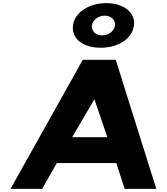

<svg xmlns="http://www.w3.org/2000/svg" viewBox="-20 -1207 1066 1227"><path d="M446.5 -1045C436.2 -961 507.6 -902 623.8 -902C737.5 -902 825.8 -961 836.1 -1045C846.3 -1128 768.9 -1187 658.7 -1187C549.8 -1187 456.7 -1128 446.5 -1045ZM567.5 -1045C571.7 -1079 609 -1107 648.9 -1107C690.1 -1107 719.3 -1079 715.1 -1045C710.8 -1010 675.8 -981 633.5 -981C589.9 -981 563.2 -1010 567.5 -1045ZM719.6 -825H509L47.2 0H249.2L343.3 -165H723.2L776.8 0H978.8ZM666 -330H441L581.8 -570H584.2Z"/></svg>

Font: Hussar
Style: BdSuprExtOblOne
Weight: 700
Foundry: Cannot Into Space Fonts
Version: Version 2.00